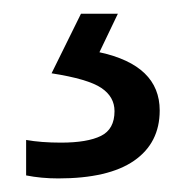

<svg xmlns="http://www.w3.org/2000/svg" viewBox="-20 -20 267 280"><path d="M212.9 141.1Q212.9 188.5 175.5 214.4Q138.2 240.2 64.9 240.2Q40 240.2 18.1 235.8V184.1Q40 188 68.8 188Q107.4 188 127.2 178.2Q147 168.5 147 142.1Q147 121.1 127.7 108.2Q108.4 95.2 55.2 86.9L98.1 0H151.9L125 56.2Q212.9 75.2 212.9 141.1Z"/></svg>

Font: Zoram GWebM
Style: Regular
Weight: 400
Foundry: Ascender Corporation
Version: Version 1.000